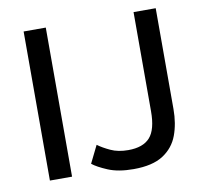

<svg xmlns="http://www.w3.org/2000/svg" viewBox="-79 -779 937 879"><g transform="rotate(-10 390.0 -339.0)"><path d="M86 0V-693H189V0ZM473 15Q402 15 354.5 -5Q307 -25 285 -43L325 -124Q348 -107 382.5 -91Q417 -75 464 -75Q533 -75 565 -111Q597 -147 597 -232V-693H700V-224Q700 -157 680 -103Q660 -49 610.5 -17Q561 15 473 15Z"/></g></svg>

Font: Ubuntu Sans Medium
Style: Regular
Weight: 500
Designer: Dalton Maag Ltd
Foundry: Dalton Maag Ltd
Version: Version 1.006; ttfautohint (v1.8.4.7-5d5b)